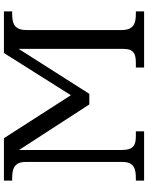

<svg xmlns="http://www.w3.org/2000/svg" viewBox="92 -846 754 978"><g transform="rotate(-90 469.0 -357.0)"><path d="M38 0H289V-42H266C221 -42 194 -51 194 -114V-637L426 -279H480L709 -639V-105C709 -50 680 -42 637 -42H614V0H900V-42H887C842 -42 805 -51 805 -114V-600C805 -663 842 -672 887 -672H900V-714H688L473 -373L254 -714H38V-672H51C95 -672 133 -663 133 -604V-109C133 -50 95 -42 51 -42H38Z"/></g></svg>

Font: Noto Serif
Style: Regular
Weight: 400
Designer: Monotype Design Team
Foundry: Monotype Imaging Inc.
Version: Version 2.015